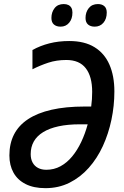

<svg xmlns="http://www.w3.org/2000/svg" viewBox="-20 -930 617 959"><path d="M207 9.8Q148.4 9.8 108.2 -10.5Q67.9 -30.8 47.4 -67.6Q26.9 -104.5 26.9 -153.8Q26.9 -212.9 50 -258.3Q73.2 -303.7 120.1 -334.7Q167 -365.7 237.5 -381.8Q308.1 -397.9 402.8 -397.9H435.5Q438 -417 439.2 -434.6Q440.4 -452.1 440.4 -471.2Q440.4 -547.9 408.4 -589.1Q376.5 -630.4 311.5 -630.4Q262.2 -630.4 221.4 -616.9Q180.7 -603.5 142.1 -584V-680.2Q180.7 -701.7 226.6 -713.4Q272.5 -725.1 325.7 -725.1Q402.3 -725.1 452.1 -694.3Q502 -663.6 526.6 -607.2Q551.3 -550.8 551.3 -473.1Q551.3 -401.9 536.6 -332Q522 -262.2 493.7 -200.4Q465.3 -138.7 423.3 -91.6Q381.3 -44.4 327.1 -17.3Q272.9 9.8 207 9.8ZM211.4 -82Q250 -82 282.2 -99.6Q314.5 -117.2 340.3 -148.4Q366.2 -179.7 385.7 -220.9Q405.3 -262.2 418 -309.1H379.4Q318.4 -309.1 272.5 -299.1Q226.6 -289.1 195.6 -270Q164.6 -251 148.9 -223.4Q133.3 -195.8 133.3 -160.2Q133.3 -135.7 142.8 -118.2Q152.3 -100.6 169.9 -91.3Q187.5 -82 211.4 -82ZM453.1 -796.9Q432.1 -796.9 419.7 -807.6Q407.2 -818.4 407.2 -840.3Q407.2 -869.1 423.3 -889.4Q439.5 -909.7 469.2 -909.7Q489.3 -909.7 501.2 -899.2Q513.2 -888.7 513.2 -867.2Q513.2 -835.9 496.6 -816.4Q480 -796.9 453.1 -796.9ZM282.7 -796.9Q261.7 -796.9 249.3 -807.6Q236.8 -818.4 236.8 -840.3Q236.8 -869.1 252.7 -889.4Q268.6 -909.7 298.3 -909.7Q312 -909.7 321.5 -905Q331.1 -900.4 336.4 -891.1Q341.8 -881.8 341.8 -867.2Q341.8 -835.9 325.4 -816.4Q309.1 -796.9 282.7 -796.9Z"/></svg>

Font: Open Sans SemiCondensed SemiBold
Style: Italic
Weight: 600
Width: 4
Italic angle: -12°
Designer: Monotype Design Team
Foundry: Monotype Imaging Inc.
Version: Version 3.000